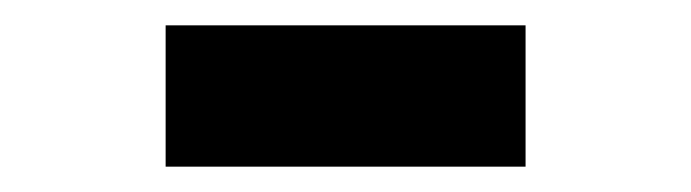

<svg xmlns="http://www.w3.org/2000/svg" viewBox="-20 -720 540 150"><path d="M109.4 -700.2H390.6V-589.8H109.4Z"/></svg>

Font: Altinn-DIN
Style: DIN-Bold
Weight: 700
Designer: Charles Nix
Foundry: Altinn
Version: Version 2.00